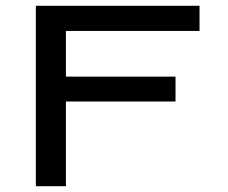

<svg xmlns="http://www.w3.org/2000/svg" viewBox="-20 -644 790 664"><path d="M104 0V-624H670V-537H208V-379H587V-293H208V0Z"/></svg>

Font: Inconsolata ExtraExpanded SemiBold
Style: Regular
Weight: 600
Width: 8
Monospace: yes
Designer: Raph Levien, Cyreal, Brenton Simpson
Foundry: Raph Levien, Cyreal, Google
Version: Version 3.001; ttfautohint (v1.8.2.53-6de2)